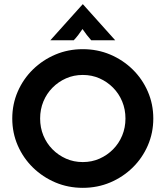

<svg xmlns="http://www.w3.org/2000/svg" viewBox="-20 -868 776 900"><path d="M368.1 12.5Q299.3 12.5 239.6 -12.8Q179.9 -38.2 134.4 -82.6Q88.9 -127.1 63.2 -186.1Q37.5 -245.1 37.5 -312.5Q37.5 -379.9 63.2 -438.9Q88.9 -497.9 134.4 -542.4Q179.9 -586.8 239.6 -612.2Q299.3 -637.5 368.1 -637.5Q437 -637.5 496.8 -612.2Q556.5 -586.8 601.9 -542.4Q647.3 -497.9 672.9 -438.9Q698.6 -379.9 698.6 -312.5Q698.6 -245.1 672.9 -186.1Q647.3 -127.1 601.9 -82.6Q556.5 -38.2 496.8 -12.8Q437 12.5 368.1 12.5ZM368.1 -108.3Q410.4 -108.3 446.5 -124.3Q482.6 -140.3 510.1 -168.1Q537.5 -195.8 552.8 -232.8Q568.1 -269.8 568.1 -312.5Q568.1 -355.2 552.8 -392.2Q537.5 -429.2 510.1 -456.9Q482.6 -484.7 446.5 -500.7Q410.4 -516.7 368.1 -516.7Q325.7 -516.7 289.6 -500.7Q253.5 -484.7 226 -456.9Q198.6 -429.2 183.3 -392.2Q168.1 -355.2 168.1 -312.5Q168.1 -269.8 183.3 -232.8Q198.6 -195.8 226 -168.1Q253.5 -140.3 289.6 -124.3Q325.7 -108.3 368.1 -108.3ZM216 -679.2 367.4 -847.9H368.8L520.1 -679.2H407.6Q396.5 -691.7 386.8 -704.2Q377.1 -716.7 366.7 -731.9Q356.2 -716.7 346.9 -704.2Q337.5 -691.7 325.7 -679.2Z"/></svg>

Font: Afacad Flux
Style: Regular
Weight: 400
Designer: Kristian Moeller
Foundry: Dicotype
Version: Version 1.100